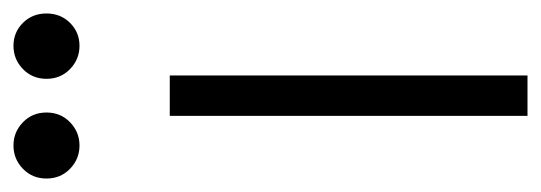

<svg xmlns="http://www.w3.org/2000/svg" viewBox="-306 -524 803 285"><g transform="rotate(-90 95.5 -381.5)"><path d="M66 -531H126V0H66ZM-27 -714Q-27 -735 -12.5 -749Q2 -763 22 -763Q42 -763 56.5 -749Q71 -735 71 -714Q71 -693 56.5 -679Q42 -665 22 -665Q2 -665 -12.5 -679Q-27 -693 -27 -714ZM170 -763Q190 -763 204 -749Q218 -735 218 -714Q218 -693 204 -679Q190 -665 170 -665Q150 -665 135.5 -679Q121 -693 121 -714Q121 -735 135.5 -749Q150 -763 170 -763Z"/></g></svg>

Font: Evergrow Sans
Style: Light
Weight: 300
Foundry: 10Web
Version: Version 1.000